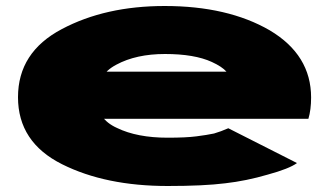

<svg xmlns="http://www.w3.org/2000/svg" viewBox="-20 -613 1114 640"><path d="M539 7V-154Q437 -154 370 -186.5Q302 -217 302 -288Q302 -363 368 -397.5Q434 -433 530 -433Q628 -433 686 -406.5Q720 -391 735 -374H278V-217H1008Q1017 -247 1017 -288Q1017 -430 879 -512Q739 -593 529 -593Q331 -593 186 -516Q40 -439 40 -289Q40 -139 187 -65.5Q332 7 539 7ZM539 -154V7Q659 7 730.5 -2Q801 -10 872.5 -31Q944 -50.5 970 -69.5L741 -185.5Q716 -174.5 693.5 -168Q670 -163 634.5 -158.5Q600 -154 539 -154Z"/></svg>

Font: Anybody ExtraExpanded Black
Style: Regular
Weight: 900
Width: 8
Version: Version 1.113;gftools[0.9.25]